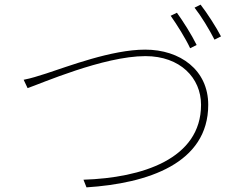

<svg xmlns="http://www.w3.org/2000/svg" viewBox="-20 -820 1040 828"><path d="M82 -476 99 -440C153 -458 426 -578 607 -578C757 -578 847 -484 847 -368C847 -134 592 -53 340 -45L353 -12C617 -29 878 -115 878 -368C878 -518 757 -606 606 -606C461 -606 272 -533 179 -503C140 -491 118 -483 82 -476ZM743 -765 716 -752C743 -714 781 -653 800 -612L828 -626C806 -671 769 -729 743 -765ZM845 -800 819 -787C848 -750 882 -694 905 -649L933 -663C913 -702 873 -764 845 -800Z"/></svg>

Font: Source Han Sans JP VF
Style: Regular
Weight: 250
Designer: Ryoko NISHIZUKA 西塚涼子 (kana, bopomofo & ideographs); Paul D. Hunt (Latin, Greek & Cyrillic); Sandoll Communications 산돌커뮤니
Foundry: Adobe
Version: Version 2.004;hotconv 1.0.118;makeotfexe 2.5.65603